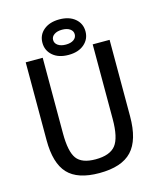

<svg xmlns="http://www.w3.org/2000/svg" viewBox="-123 -921 846 1018"><g transform="rotate(-15 300.0 -412.0)"><path d="M529.8 -239.3Q529.8 -108.9 474.1 -49.6Q418.5 9.8 295.4 9.8Q176.3 9.8 122.8 -47.6Q69.3 -105 69.3 -230.5V-658.7H162.6V-243.2Q162.6 -143.6 191.2 -104.7Q219.7 -65.9 294.9 -65.9Q373.5 -65.9 405.3 -106Q437 -146 437 -249.5V-658.7H529.8ZM418 -735.4Q418 -692.9 386 -665.3Q354 -637.7 299.8 -637.7Q245.1 -637.7 213.4 -665.3Q181.6 -692.9 181.6 -735.4Q181.6 -778.8 214.1 -805.7Q246.6 -832.5 299.8 -832.5Q354 -832.5 386 -805.4Q418 -778.3 418 -735.4ZM358.9 -735.4Q358.9 -753.4 343 -764.6Q327.1 -775.9 299.8 -775.9Q272.9 -775.9 256.6 -764.6Q240.2 -753.4 240.2 -735.4Q240.2 -716.8 256.6 -705.6Q272.9 -694.3 299.8 -694.3Q327.1 -694.3 343 -705.6Q358.9 -716.8 358.9 -735.4Z"/></g></svg>

Font: Cousine
Style: Regular
Weight: 400
Monospace: yes
Designer: Steve Matteson
Foundry: Monotype Imaging Inc.
Version: Version 1.21